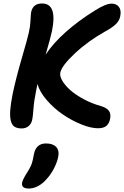

<svg xmlns="http://www.w3.org/2000/svg" viewBox="-20 -731 718 1111"><path d="M106 12.2Q79.1 12.2 63.7 2Q48.3 -8.3 42.5 -32.7Q36.6 -57.1 39.3 -93.8Q42 -130.4 53.2 -187Q71.3 -274.4 106.7 -396.2Q142.1 -518.1 147 -543Q155.3 -579.1 156.7 -614.7Q158.2 -650.4 160.2 -660.2Q170.4 -710.9 223.1 -710.9Q313 -710.9 280.8 -551.8Q272.9 -513.2 244.1 -415Q287.6 -481 361.6 -546.6Q435.5 -612.3 528.8 -669.9Q591.8 -710 626 -710Q653.8 -710 668.2 -690.9Q682.6 -671.9 675.8 -637.2Q671.4 -612.8 652.1 -593Q632.8 -573.2 591.8 -550.8Q490.2 -494.1 413.6 -422.4Q336.9 -350.6 329.1 -311Q324.7 -290 341.1 -262.7Q357.4 -235.4 387.9 -208.5Q418.5 -181.6 465.1 -156.7Q511.7 -131.8 564 -117.2Q598.1 -106.9 610.4 -89.4Q622.6 -71.8 617.2 -43.9Q611.8 -16.1 595.5 -2.4Q579.1 11.2 546.9 11.2Q506.3 11.2 450.7 -11.2Q395 -33.7 343.5 -68.8Q292 -104 250.5 -151.9Q209 -199.7 196.8 -245.1Q190.9 -217.8 189 -206.1Q177.2 -149.4 173.8 -103.8Q170.4 -58.1 167 -41Q162.6 -16.1 146.2 -2Q129.9 12.2 106 12.2ZM146 359.9Q124 359.9 114.5 351.3Q105 342.8 107.9 326.2Q112.3 306.2 134.8 271Q142.6 259.3 148.9 247.6Q155.3 235.8 158.9 228Q162.6 220.2 165.8 208.7Q168.9 197.3 170.2 192.4Q171.4 187.5 173.6 175Q175.8 162.6 176.8 159.2Q182.1 130.9 199.5 115Q216.8 99.1 246.1 99.1Q286.1 99.1 305.2 119.4Q324.2 139.6 316.9 176.8Q309.1 213.9 287.8 252.2Q266.6 290.5 233.9 321.8Q191.4 359.9 146 359.9Z"/></svg>

Font: Shantell Sans Normal
Style: Italic
Weight: 600
Italic angle: -11.31°
Designer: Stephen Nixon, Anya Danilova, Shantell Martin
Foundry: Arrow Type
Version: Version 1.006;[559af2be0]